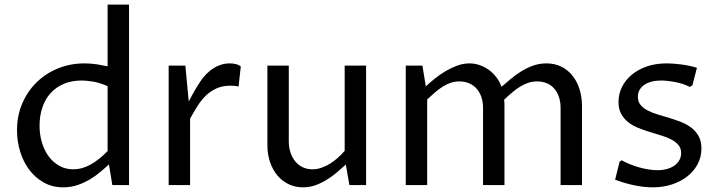

<svg xmlns="http://www.w3.org/2000/svg" viewBox="-20 -802 3113 832"><path d="M446.3 -428.7Q410.2 -444.3 381.3 -448.7Q352.5 -453.1 334 -453.1Q290.5 -453.1 256.6 -438.7Q222.7 -424.3 199.2 -398.4Q175.8 -372.6 163.6 -336.4Q151.4 -300.3 151.4 -256.8Q151.4 -218.8 161.6 -184.6Q171.9 -150.4 190.9 -124.5Q210 -98.6 236.8 -83.5Q263.7 -68.4 296.9 -68.4Q336.4 -68.4 373.8 -89.6Q411.1 -110.8 446.3 -147.5ZM446.3 -782.2H539.1V0H466.8L452.1 -89.8Q435.5 -74.2 415 -56.9Q394.5 -39.6 369.6 -24.7Q344.7 -9.8 315.7 0Q286.6 9.8 253.9 9.8Q207 9.8 169.9 -11Q132.8 -31.7 106.9 -66.2Q81.1 -100.6 67.4 -145Q53.7 -189.5 53.7 -237.3Q53.7 -300.3 76.4 -353.5Q99.1 -406.7 138.7 -445.3Q178.2 -483.9 231.4 -505.6Q284.7 -527.3 345.7 -527.3Q375 -527.3 400.6 -523.2Q426.3 -519 446.3 -514.6Z M710.9 -517.6H783.2L797.9 -362.3Q804.2 -374.5 811.3 -387.5Q818.4 -400.4 825.4 -412.6Q832.5 -424.8 839.4 -435.5Q846.2 -446.3 851.6 -454.1Q862.3 -469.2 875.7 -482.7Q889.2 -496.1 904.8 -506.1Q920.4 -516.1 938 -521.7Q955.6 -527.3 975.6 -527.3Q989.7 -527.3 1002.4 -524.2Q1015.1 -521 1023.4 -513.7L1013.7 -426.8Q1004.9 -429.2 996.3 -429.9Q987.8 -430.7 979.5 -430.7Q944.8 -430.7 919.2 -419.4Q893.6 -408.2 873.3 -388.9Q853 -369.6 836.7 -343.8Q820.3 -317.9 803.7 -288.1V0H710.9Z M1138.7 -517.6H1231.4V-189.5Q1231.4 -162.6 1239 -140.4Q1246.6 -118.2 1260 -102.1Q1273.4 -85.9 1292.2 -77.1Q1311 -68.4 1334 -68.4Q1354 -68.4 1373.3 -75.2Q1392.6 -82 1410.4 -93Q1428.2 -104 1444.1 -118.4Q1460 -132.8 1473.6 -148.4V-517.6H1566.4V0H1494.1L1478.5 -88.9Q1460.4 -72.3 1439.9 -54.9Q1419.4 -37.6 1396.2 -23.2Q1373 -8.8 1347.2 0.5Q1321.3 9.8 1293 9.8Q1259.8 9.8 1231.7 -3.4Q1203.6 -16.6 1182.9 -40.8Q1162.1 -64.9 1150.4 -98.9Q1138.7 -132.8 1138.7 -173.8Z M1738.3 -517.6H1810.5L1825.2 -427.7Q1841.8 -443.4 1863.5 -460.9Q1885.3 -478.5 1909.9 -493.2Q1934.6 -507.8 1961.2 -517.6Q1987.8 -527.3 2014.6 -527.3Q2036.6 -527.3 2058.1 -520Q2079.6 -512.7 2097.9 -499.5Q2116.2 -486.3 2130.6 -467.5Q2145 -448.7 2153.3 -425.8Q2171.4 -441.9 2192.9 -459.7Q2214.4 -477.5 2238.5 -492.7Q2262.7 -507.8 2290 -517.6Q2317.4 -527.3 2347.7 -527.3Q2383.3 -527.3 2411.9 -513.4Q2440.4 -499.5 2460.4 -474.6Q2480.5 -449.7 2491.2 -415.8Q2502 -381.8 2502 -341.8V0H2409.2V-334Q2409.2 -360.4 2402.1 -381.6Q2395 -402.8 2381.8 -418Q2368.7 -433.1 2349.9 -441.2Q2331.1 -449.2 2307.6 -449.2Q2287.6 -449.2 2269.8 -443.4Q2252 -437.5 2234.6 -427Q2217.3 -416.5 2200 -401.9Q2182.6 -387.2 2164.6 -370.1Q2165.5 -363.3 2165.8 -356.7Q2166 -350.1 2166 -341.8V0H2073.2V-334Q2073.2 -360.4 2065.9 -381.6Q2058.6 -402.8 2045.2 -418Q2031.7 -433.1 2012.7 -441.2Q1993.7 -449.2 1970.7 -449.2Q1951.2 -449.2 1933.6 -443.4Q1916 -437.5 1899.2 -427Q1882.3 -416.5 1865.5 -402.1Q1848.6 -387.7 1831.1 -371.1V0H1738.3Z M2665 -101.6 2673.8 -107.4Q2692.4 -97.2 2712.9 -89.1Q2733.4 -81.1 2753.4 -75.7Q2773.4 -70.3 2792.7 -67.4Q2812 -64.5 2828.6 -64.5Q2851.6 -64.5 2870.6 -69.8Q2889.6 -75.2 2903.1 -85Q2916.5 -94.7 2924.1 -108.4Q2931.6 -122.1 2931.6 -138.7Q2931.6 -159.7 2919.9 -173.6Q2908.2 -187.5 2889.2 -197.5Q2870.1 -207.5 2845.7 -214.8Q2821.3 -222.2 2795.9 -230Q2770.5 -237.8 2746.1 -247.6Q2721.7 -257.3 2702.6 -272.2Q2683.6 -287.1 2671.9 -308.3Q2660.2 -329.6 2660.2 -360.4Q2660.2 -394.5 2675.3 -425Q2690.4 -455.6 2717.8 -478.3Q2745.1 -501 2783.4 -514.2Q2821.8 -527.3 2868.7 -527.3Q2879.9 -527.3 2895.5 -526.4Q2911.1 -525.4 2928.7 -523.2Q2946.3 -521 2964.6 -517.3Q2982.9 -513.7 3000 -508.3L2980.5 -432.1L2968.8 -425.3Q2955.1 -432.6 2938.7 -438Q2922.4 -443.4 2905.5 -446.5Q2888.7 -449.7 2872.6 -451.4Q2856.4 -453.1 2844.2 -453.1Q2821.8 -453.1 2803.5 -448.2Q2785.2 -443.4 2772 -434.3Q2758.8 -425.3 2751.5 -412.4Q2744.1 -399.4 2744.1 -382.8Q2744.1 -361.3 2755.9 -347.2Q2767.6 -333 2787.1 -323Q2806.6 -313 2831.3 -305.7Q2856 -298.3 2881.8 -290.5Q2907.7 -282.7 2932.4 -272.9Q2957 -263.2 2976.6 -248Q2996.1 -232.9 3007.8 -211.2Q3019.5 -189.5 3019.5 -158.2Q3019.5 -121.6 3003.2 -90.8Q2986.8 -60.1 2958.3 -37.6Q2929.7 -15.1 2891.4 -2.7Q2853 9.8 2809.1 9.8Q2771.5 9.8 2728.8 1Q2686 -7.8 2645.5 -23.4Z"/></svg>

Font: Proza Libre
Style: Regular
Weight: 400
Designer: Jasper de Waard
Foundry: Jasper de Waard
Version: Version 1.001; ttfautohint (v1.4.1.8-43bc)